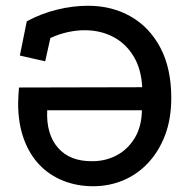

<svg xmlns="http://www.w3.org/2000/svg" viewBox="-20 -628 658 667"><path d="M49 -435 73 -554Q123 -581 178 -594.5Q233 -608 286 -608Q369 -608 434.5 -570.5Q500 -533 537.5 -461.5Q575 -390 575 -288Q575 -215 553.5 -158.5Q532 -102 494.5 -62Q457 -22 408 -1.5Q359 19 303 19Q248 19 200 0Q152 -19 117 -55.5Q82 -92 62.5 -146Q43 -200 43 -269Q43 -283 44 -296.5Q45 -310 46 -324L474 -325Q471 -388 444 -432.5Q417 -477 373 -500Q329 -523 274 -523Q246 -523 216 -516.5Q186 -510 155 -496L137 -415ZM144 -245Q140 -162 181.5 -114.5Q223 -67 301 -68Q347 -68 385.5 -88.5Q424 -109 448 -148.5Q472 -188 473 -245Z"/></svg>

Font: Podkova SemiBold
Style: Regular
Weight: 600
Designer: Ilya Yudin
Foundry: Cyreal (www.cyreal.org)
Version: Version 2.103